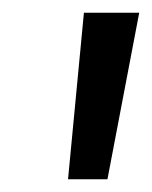

<svg xmlns="http://www.w3.org/2000/svg" viewBox="-20 -709 239 302"><path d="M87 -427 112 -689H199L149 -427Z"/></svg>

Font: Fira Sans Extra Condensed
Style: Italic
Weight: 400
Width: 3
Italic angle: -8°
Designer: Carrois Corporate & Edenspiekermann AG
Foundry: Carrois Corporate GbR & Edenspiekermann AG
Version: Version 4.203